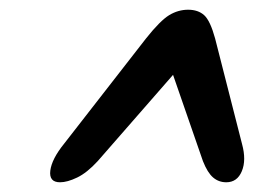

<svg xmlns="http://www.w3.org/2000/svg" viewBox="-20 -736 522 395"><path d="M478 -439.5Q487 -406.5 477.5 -383.8Q468 -361 445.5 -361Q430 -361 418.5 -370.8Q407 -380.5 397.5 -404.5L336 -582L181 -404.5Q159 -380.5 138.8 -370.8Q118.5 -361 103.5 -361Q80.5 -361 83.5 -385Q86.5 -409 112 -440.5L280.5 -657Q309.5 -693.5 328 -704.8Q346.5 -716 367 -716Q387.5 -716 400 -704.8Q412.5 -693.5 422.5 -657Z"/></svg>

Font: Fraunces 72pt SuperSoft SemiBold
Style: Italic
Weight: 600
Italic angle: -16°
Version: Version 1.000;[b76b70a41]